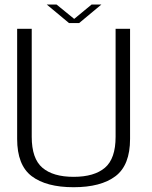

<svg xmlns="http://www.w3.org/2000/svg" viewBox="-20 -798 650 823"><path d="M295.5 4.5Q412.5 4.5 475 -42.8Q537.5 -90 537.5 -202.5V-674.5H475.5V-211.5Q475.5 -118 429.8 -79Q384 -40 295.5 -40Q207.5 -40 161.8 -79Q116 -118 116 -211.5V-674.5H53.5V-202.5Q53.5 -90 116 -42.8Q178.5 4.5 295.5 4.5ZM276 -699H319L414.5 -778.5H372.5L298 -717L222.5 -778.5H180.5Z"/></svg>

Font: Anybody Light
Style: Regular
Weight: 300
Designer: Tyler Finck
Foundry: Etcetera Type Company
Version: Version 1.111; ttfautohint (v1.8.4)